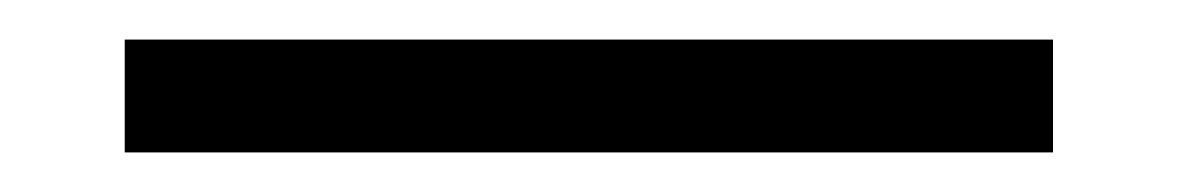

<svg xmlns="http://www.w3.org/2000/svg" viewBox="-20 -13 595 97"><path d="M43 64V7H512V64Z"/></svg>

Font: Shippori Mincho TTF
Style: Regular
Weight: 400
Version: Version 2.100